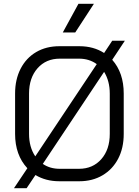

<svg xmlns="http://www.w3.org/2000/svg" viewBox="-20 -953 736 1018"><path d="M575 -636Q636 -567 636 -457V-243Q636 -168 606.5 -111.5Q577 -55 523.5 -23.5Q470 8 401 8H294Q223 8 168 -25L121 45H54L125 -61Q60 -131 60 -243V-457Q60 -532 89.5 -589Q119 -646 172 -677Q225 -708 295 -708H401Q476 -708 532 -672L575 -737H642ZM167 -124 493 -613Q453 -642 399 -642H297Q224 -642 179 -591Q134 -540 134 -457V-243Q134 -173 167 -124ZM532 -572 207 -84Q245 -58 296 -58H399Q472 -58 517 -109Q562 -160 562 -243V-457Q562 -523 532 -572ZM396 -933H478L379 -781H313Z"/></svg>

Font: Bai Jamjuree
Style: Regular
Weight: 400
Designer: Katatrad Aksorn Co.,Ltd.
Foundry: Cadson Demak Co.,Ltd.
Version: Version 1.000; ttfautohint (v1.6)